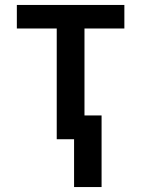

<svg xmlns="http://www.w3.org/2000/svg" viewBox="-20 -562 570 775"><path d="M209 0V-447H48V-542H482V-447H321V-96H390V193H279V0Z"/></svg>

Font: Noto Sans Mono Condensed SemiBold
Style: Regular
Weight: 600
Width: 3
Designer: Monotype Design Team
Foundry: Monotype Imaging Inc.
Version: Version 2.014